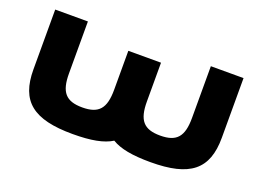

<svg xmlns="http://www.w3.org/2000/svg" viewBox="-87 -756 1328 977"><g transform="rotate(20 576.5 -267.5)"><path d="M243.6 -550H66.6V-226C66.6 -54 152.6 15 365.8 15C465.6 15 532.4 2.3 577.3 -25.9C622.1 1.6 688.6 14 787.2 14C1000.4 14 1086.4 -55 1086.4 -227V-550H909.4V-270C909.4 -169 876.8 -130 787.2 -130C697.7 -130 665 -169 665 -270V-480H488V-269C488 -168 455.3 -129 365.8 -129C276.2 -129 243.6 -168 243.6 -269Z"/></g></svg>

Font: Hussar
Style: BdSuprExt
Weight: 700
Foundry: Cannot Into Space Fonts
Version: Version 2.00